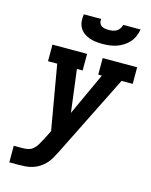

<svg xmlns="http://www.w3.org/2000/svg" viewBox="-138 -1043 888 1130"><g transform="rotate(15 306.5 -477.5)"><path d="M31 0V-101H84Q101 -101 118 -104.5Q135 -108 149 -120Q163 -132 172 -147.5Q181 -163 189 -179L190 -180V-181Q190 -181 190.5 -181Q191 -181 191 -181L221 -241L153 -634H97V-735H308V-634H273L306 -375L425 -634H403V-735H613V-634H545L297 -136Q286 -115 275 -95Q264 -75 248 -58Q232 -41 212.5 -28.5Q193 -16 171 -9.5Q149 -3 127.5 -1.5Q106 0 84 0ZM379 -815Q358 -815 337.5 -817.5Q317 -820 298 -827Q279 -834 263.5 -846Q248 -858 238.5 -875.5Q229 -893 227.5 -913.5Q226 -934 229 -955H335Q333 -943 336.5 -932Q340 -921 349 -914.5Q358 -908 370 -906Q382 -904 393 -904Q406 -904 418 -906Q430 -908 441 -914.5Q452 -921 459.5 -932Q467 -943 469 -955H575Q571 -934 562.5 -913Q554 -892 539 -875.5Q524 -859 504.5 -846.5Q485 -834 464 -827Q443 -820 421.5 -817.5Q400 -815 379 -815Z"/></g></svg>

Font: Iosevka Slab Extended
Style: Bold Italic
Weight: 700
Width: 7
Italic angle: -9°
Monospace: yes
Designer: Belleve Invis
Foundry: Belleve Invis
Version: Version 11.1.0; ttfautohint (v1.8.3)